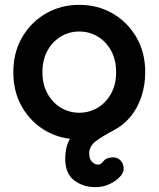

<svg xmlns="http://www.w3.org/2000/svg" viewBox="-20 -565 654 792"><path d="M459 -267Q459 -318 438.5 -355.5Q418 -393 383.5 -414Q349 -435 307 -435Q265 -435 230.5 -414Q196 -393 175.5 -355.5Q155 -318 155 -267Q155 -217 175.5 -179.5Q196 -142 230.5 -121Q265 -100 307 -100Q349 -100 383.5 -121Q418 -142 438.5 -179.5Q459 -217 459 -267ZM374 207Q323 207 286 179Q249 151 249 90Q249 44 266.5 11.5Q284 -21 312.5 -43Q341 -65 374 -79Q407 -93 437 -102Q405 -74 372 -46Q339 -18 307 10Q231 10 169.5 -25Q108 -60 71.5 -122.5Q35 -185 35 -267Q35 -349 71.5 -411.5Q108 -474 169.5 -509.5Q231 -545 307 -545Q383 -545 444.5 -509.5Q506 -474 542.5 -411.5Q579 -349 579 -267Q579 -214 563.5 -167Q548 -120 519 -84.5Q490 -49 450 -28Q406 -5 377 16Q348 37 348 68Q348 91 359.5 102.5Q371 114 384 114Q396 114 405 102Q414 90 426.5 87Q439 84 446 84Q464 84 477 96.5Q490 109 490 132Q490 148 473.5 165.5Q457 183 430.5 195Q404 207 374 207Z"/></svg>

Font: Quicksand Variable Light
Style: Regular
Weight: 300
Designer: Andrew Paglinawan
Foundry: Andrew Paglinawan
Version: Version 3.004